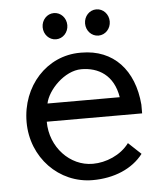

<svg xmlns="http://www.w3.org/2000/svg" viewBox="-49 -690 622 744"><g transform="rotate(-5 261.5 -318.0)"><path d="M188 -647C161 -647 140 -624 140 -596C140 -568 161 -545 188 -545C215 -545 236 -568 236 -596C236 -624 215 -647 188 -647ZM353 -647C326 -647 305 -624 305 -596C305 -568 326 -545 353 -545C380 -545 401 -568 401 -596C401 -624 380 -647 353 -647ZM430 -120C397 -75 338 -52 289 -52H287C200 -52 124 -130 124 -230H495V-264C484 -399 406 -485 281 -485H276C146 -485 46 -375 46 -235C46 -97 151 11 282 11C365 11 437 -19 479 -74ZM133 -300C143 -351 209 -421 275 -421C341 -421 400 -387 414 -300Z"/></g></svg>

Font: Mint Spirit
Style: Regular
Weight: 400
Designer: HARENDAL Hirwen
Foundry: Arkandis Digital Foundry.
Version: Version 1.004;FFEdit